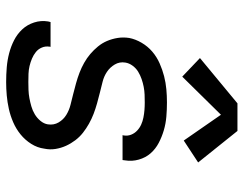

<svg xmlns="http://www.w3.org/2000/svg" viewBox="-106 -698 811 640"><g transform="rotate(90 300.0 -377.5)"><path d="M253 8Q228 8 204 6Q180 4 157 -2Q134 -8 113.5 -18.5Q93 -29 77.5 -45.5Q62 -62 54.5 -85Q47 -108 51 -132Q52 -134 52 -136Q52 -138 53 -140H136Q135 -139 135 -138Q135 -137 135 -136Q133 -123 138 -111Q143 -99 153 -91Q163 -83 175 -78Q187 -73 199.5 -70Q212 -67 225.5 -66.5Q239 -66 253 -66Q266 -66 279.5 -66.5Q293 -67 306.5 -69.5Q320 -72 334 -76Q348 -80 360.5 -87.5Q373 -95 382.5 -106.5Q392 -118 394 -131Q397 -151 387.5 -167Q378 -183 362.5 -192.5Q347 -202 329 -206.5Q311 -211 293 -215.5Q275 -220 257 -225Q239 -230 222 -236.5Q205 -243 189 -252Q173 -261 159.5 -272.5Q146 -284 134.5 -298Q123 -312 116 -328.5Q109 -345 106 -363.5Q103 -382 106 -402Q110 -423 122 -443.5Q134 -464 151.5 -479Q169 -494 190.5 -503.5Q212 -513 233.5 -518.5Q255 -524 277 -526Q299 -528 321 -528Q345 -528 368.5 -526Q392 -524 414 -517.5Q436 -511 456 -500.5Q476 -490 490.5 -473.5Q505 -457 511.5 -434Q518 -411 514 -388Q514 -386 513.5 -384Q513 -382 513 -380H430Q430 -381 430.5 -382Q431 -383 431 -384Q433 -397 428.5 -408.5Q424 -420 415 -428.5Q406 -437 395 -442Q384 -447 371.5 -449.5Q359 -452 346.5 -453Q334 -454 321 -454Q308 -454 295 -453.5Q282 -453 269 -450.5Q256 -448 243 -443.5Q230 -439 218.5 -432Q207 -425 198.5 -413.5Q190 -402 188 -389Q185 -370 194.5 -354Q204 -338 219 -328Q234 -318 252 -313.5Q270 -309 288 -304.5Q306 -300 324 -295Q342 -290 359 -283.5Q376 -277 392 -268Q408 -259 422 -248Q436 -237 447 -222.5Q458 -208 465.5 -191.5Q473 -175 476 -156.5Q479 -138 475 -119Q472 -96 459 -75.5Q446 -55 427.5 -40Q409 -25 387 -15.5Q365 -6 342.5 -1Q320 4 297.5 6Q275 8 253 8ZM235 -579 173 -638 324 -763H416L521 -632L448 -584L362 -708Z"/></g></svg>

Font: Zed Sans Extended
Style: Italic
Weight: 400
Width: 7
Italic angle: -9°
Designer: Belleve Invis
Foundry: Belleve Invis
Version: Version 1.0.0; ttfautohint (v1.8.4)